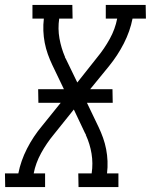

<svg xmlns="http://www.w3.org/2000/svg" viewBox="-50 -755 609 775"><path d="M-29 0 -30 -55H24Q34 -106 59 -155Q84 -204 120 -247L195 -340H105L104 -395H208L161 -493Q151 -514 143 -536.5Q135 -559 130.5 -582.5Q126 -606 125 -630.5Q124 -655 127 -680H81V-735H242L243 -680H189Q183 -639 190 -600Q197 -561 212 -526L213 -525L212 -524Q213 -522 214 -520.5Q215 -519 216 -517L262 -422L342 -523Q371 -558 393 -598Q415 -638 423 -680H377V-735H538L539 -680H485Q475 -629 450 -580Q425 -531 390 -488L314 -395H404L405 -340H301L348 -242Q358 -221 366 -198.5Q374 -176 378.5 -152.5Q383 -129 384 -104.5Q385 -80 382 -55H428V0H267L266 -55H320Q326 -96 319.5 -135Q313 -174 297 -209L296 -210L297 -211Q296 -213 295 -214.5Q294 -216 293 -218L248 -313L167 -212Q138 -177 116 -137Q94 -97 86 -55H132V0Z"/></svg>

Font: Iosevka Curly Slab Light
Style: Italic
Weight: 300
Italic angle: -9°
Monospace: yes
Designer: Belleve Invis
Foundry: Belleve Invis
Version: Version 22.1.2; ttfautohint (v1.8.4)